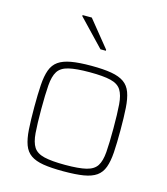

<svg xmlns="http://www.w3.org/2000/svg" viewBox="-112 -830 804 925"><g transform="rotate(15 290.0 -367.5)"><path d="M290 8Q229 8 189.5 1.5Q150 -5 126.5 -21.5Q103 -38 92 -68Q81 -98 78 -143.5Q75 -189 75 -254Q75 -319 78 -365Q81 -411 92 -441Q103 -471 126.5 -487.5Q150 -504 189.5 -511Q229 -518 290 -518Q351 -518 390.5 -511Q430 -504 453.5 -487.5Q477 -471 488 -441Q499 -411 502 -365Q505 -319 505 -254Q505 -189 502 -143.5Q499 -98 488 -68Q477 -38 453.5 -21.5Q430 -5 390.5 1.5Q351 8 290 8ZM290 -24Q358 -24 395 -33Q432 -42 447.5 -66Q463 -90 466.5 -135.5Q470 -181 470 -254Q470 -327 466.5 -373Q463 -419 447.5 -443.5Q432 -468 395 -477Q358 -486 290 -486Q223 -486 185.5 -477Q148 -468 132.5 -443.5Q117 -419 113.5 -373Q110 -327 110 -254Q110 -181 113.5 -135.5Q117 -90 132.5 -66Q148 -42 185.5 -33Q223 -24 290 -24ZM311 -606 185 -738V-743H231L338 -611V-606Z"/></g></svg>

Font: Saira Thin Thin
Style: Regular
Weight: 250
Version: Version 1.101